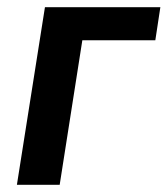

<svg xmlns="http://www.w3.org/2000/svg" viewBox="-20 -514 466 534"><path d="M27 0 105 -494H426L412 -402H209L146 0Z"/></svg>

Font: Nunito Sans 10pt Condensed
Style: Bold Italic
Weight: 700
Width: 3
Italic angle: -9°
Designer: Vernon Adams
Foundry: Vernon Adams
Version: Version 3.101;gftools[0.9.27]